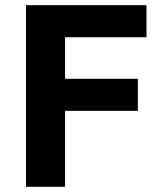

<svg xmlns="http://www.w3.org/2000/svg" viewBox="-20 -718 640 738"><path d="M230.1 0V-291.9H509.9V-415.1H230.1V-574.9H543V-698.2H79.9V0Z"/></svg>

Font: Margiela Mono Bold
Style: Regular
Weight: 700
Designer: Mike Abbink, Paul van der Laan, Pieter van Rosmalen
Foundry: Bold Monday
Version: Version 2.003 2021